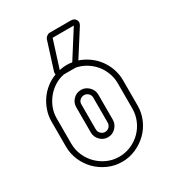

<svg xmlns="http://www.w3.org/2000/svg" viewBox="-180 -858 902 981"><g transform="rotate(-30 270.5 -367.5)"><path d="M318 -550Q350 -539 377 -519.5Q404 -500 423.5 -473.5Q443 -447 454 -415Q465 -383 465 -348V-200Q465 -157 448.5 -118.5Q432 -80 403 -51.5Q374 -23 335.5 -6Q297 11 254 11Q211 11 172.5 -6Q134 -23 105.5 -51.5Q77 -80 60 -118.5Q43 -157 43 -200V-348Q43 -381 53.5 -412Q64 -443 82 -469Q100 -495 125.5 -515Q151 -535 181 -546Q179 -556 182 -564L233 -725Q236 -733 244.5 -739.5Q253 -746 262 -746H387Q407 -746 415.5 -731Q424 -716 413 -699ZM218 -525Q187 -519 161 -502.5Q135 -486 115.5 -462Q96 -438 85 -409Q74 -380 74 -348V-200Q74 -163 88.5 -130Q103 -97 127.5 -72.5Q152 -48 184.5 -33.5Q217 -19 254 -19Q291 -19 324 -33.5Q357 -48 381.5 -72.5Q406 -97 420 -130Q434 -163 434 -200V-348Q434 -380 423 -409.5Q412 -439 392.5 -462.5Q373 -486 346 -502.5Q319 -519 288 -525H285ZM189 -348Q189 -375 208 -394Q227 -413 254 -413Q280 -413 299.5 -393.5Q319 -374 319 -348V-200Q319 -174 300 -154Q281 -134 254 -134Q227 -134 208 -153.5Q189 -173 189 -200ZM254 -560Q271 -560 286 -557L387 -716H262L211 -555Q234 -560 254 -560ZM219 -200Q219 -186 229.5 -175.5Q240 -165 254 -165Q269 -165 279 -175.5Q289 -186 289 -200V-348Q289 -362 278.5 -372Q268 -382 254 -382Q240 -382 229.5 -372.5Q219 -363 219 -348Z"/></g></svg>

Font: Lichte PostBus
Style: Regular
Weight: 400
Designer: Peter Wiegel
Version: Version 1.001